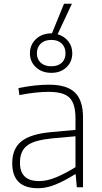

<svg xmlns="http://www.w3.org/2000/svg" viewBox="-20 -995 540 1020"><path d="M182 5Q45 5 45 -128Q45 -205 93.5 -244Q142 -283 250 -293L381 -305V-365Q381 -404 373.5 -431.5Q366 -459 349.5 -475.5Q333 -492 305.5 -499.5Q278 -507 239 -507Q204 -507 167.5 -503Q131 -499 83 -490L78 -527Q128 -537 166.5 -541Q205 -545 242 -545Q335 -545 378 -503.5Q421 -462 421 -372V0H388L382 -69H378Q323 -34 274.5 -14.5Q226 5 182 5ZM188 -33Q231 -33 280.5 -54Q330 -75 381 -107V-271L258 -260Q210 -255 177 -246Q144 -237 124 -221.5Q104 -206 95 -183.5Q86 -161 86 -130Q86 -33 188 -33ZM253 -608Q203 -608 171 -637.5Q139 -667 139 -712Q139 -757 171 -787.5Q203 -818 256 -818L320 -975H362L286 -813Q321 -803 342.5 -776Q364 -749 364 -712Q364 -667 333 -637.5Q302 -608 253 -608ZM253 -643Q288 -643 308 -661.5Q328 -680 328 -712Q328 -744 308 -763.5Q288 -783 253 -783Q217 -783 196.5 -763.5Q176 -744 176 -712Q176 -680 196.5 -661.5Q217 -643 253 -643Z"/></svg>

Font: Encode Sans Normal
Style: Thin
Weight: 100
Designer: Pablo Impallari, Andres Torresi
Foundry: Pablo Impallari, Andres Torresi
Version: Version 1.000; ttfautohint (v1.00) -l 8 -r 50 -G 200 -x 14 -